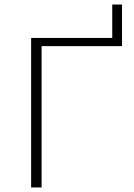

<svg xmlns="http://www.w3.org/2000/svg" viewBox="-20 -825 588 845"><path d="M517 -805V-622H163V0H117V-658H474V-805Z"/></svg>

Font: Ysabeau Infant Light
Style: Regular
Weight: 300
Designer: Christian Thalmann (Catharsis Fonts)
Version: Version 0.003